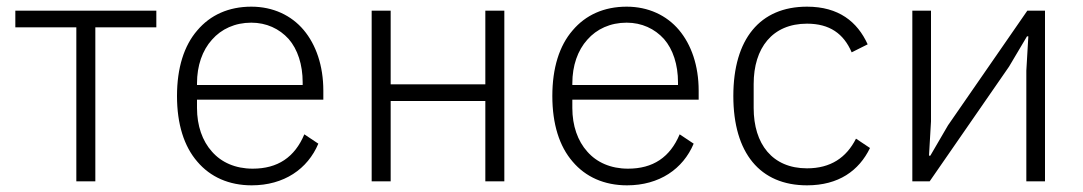

<svg xmlns="http://www.w3.org/2000/svg" viewBox="-20 -544 3248 576"><path d="M209 -462H26V-512H449V-462H266V0H209Z M735 12C667 12 611 -13 572 -59C532 -105 511 -172 511 -256C511 -340 532 -407 572 -453C611 -499 666 -524 734 -524C799 -524 854 -498 891 -454C928 -410 950 -347 950 -272V-245H571V-220C571 -167 587 -121 616 -89C644 -57 686 -38 738 -38C813 -38 864 -72 893 -141L935 -113C903 -37 832 12 735 12ZM734 -476C685 -476 644 -457 616 -425C587 -393 571 -347 571 -294V-289H888V-297C888 -350 873 -396 846 -427C818 -458 779 -476 734 -476Z M1095 -512H1152V-291H1436V-512H1493V0H1436V-241H1152V0H1095Z M1861 12C1793 12 1737 -13 1698 -59C1658 -105 1637 -172 1637 -256C1637 -340 1658 -407 1698 -453C1737 -499 1792 -524 1860 -524C1925 -524 1980 -498 2017 -454C2054 -410 2076 -347 2076 -272V-245H1697V-220C1697 -167 1713 -121 1742 -89C1770 -57 1812 -38 1864 -38C1939 -38 1990 -72 2019 -141L2061 -113C2029 -37 1958 12 1861 12ZM1860 -476C1811 -476 1770 -457 1742 -425C1713 -393 1697 -347 1697 -294V-289H2014V-297C2014 -350 1999 -396 1972 -427C1944 -458 1905 -476 1860 -476Z M2401 12C2260 12 2180 -85 2180 -256C2180 -427 2260 -524 2401 -524C2496 -524 2552 -479 2583 -411L2535 -387C2511 -443 2469 -473 2401 -473C2297 -473 2241 -400 2241 -292V-220C2241 -112 2297 -39 2401 -39C2472 -39 2519 -71 2548 -128L2590 -100C2557 -32 2496 12 2401 12Z M2717 -512H2773V-180L2767 -77H2771L2824 -168L3062 -512H3115V0H3059V-332L3065 -435H3061L3007 -344L2769 0H2717Z"/></svg>

Font: Plexus Sans Light
Style: Regular
Weight: 300
Version: Version 2.001;PS 002.001;hotconv 1.0.70;makeotf.lib2.5.58329